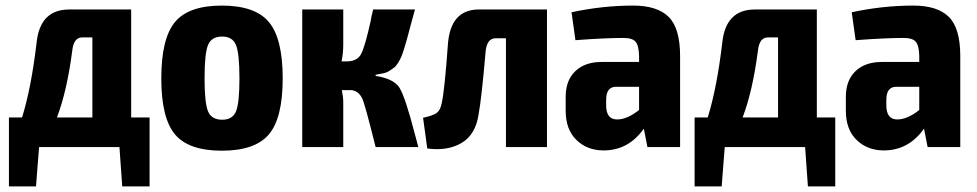

<svg xmlns="http://www.w3.org/2000/svg" viewBox="-20 -527 3501 688"><path d="M516 -106V141H418L408 0H120L109 141H12V-106H59Q92 -212 111 -373Q123 -493 228 -493H450V-106ZM311 -106V-393H275Q244 -393 239 -346Q220 -200 184 -106Z M993 -246Q993 -104 943.5 -45.5Q894 13 775 13Q656 13 607 -45.5Q558 -104 558 -246Q558 -389 607 -448Q656 -507 775 -507Q894 -507 943.5 -448Q993 -389 993 -246ZM776 -396Q738 -396 725.5 -366Q713 -336 713 -246Q713 -158 725.5 -128Q738 -98 776 -98Q813 -98 825.5 -127.5Q838 -157 838 -246Q838 -336 825.5 -366Q813 -396 776 -396Z M1326 -259V-255Q1391 -245 1411.5 -212.5Q1432 -180 1467 -45Q1475 -16 1479 0H1326Q1288 -152 1279 -172Q1266 -201 1240 -204Q1237 -204 1232 -204H1205Q1210 -179 1210 -162V0H1063V-493H1210V-367Q1210 -337 1204 -307H1222Q1260 -307 1274 -333.5Q1288 -360 1309 -455Q1310 -463 1311 -467.5Q1312 -472 1314 -479.5Q1316 -487 1317 -493H1467Q1460 -468 1451.5 -436.5Q1443 -405 1439 -389.5Q1435 -374 1428.5 -353.5Q1422 -333 1418 -323.5Q1414 -314 1406.5 -302Q1399 -290 1392.5 -285Q1386 -280 1376 -273.5Q1366 -267 1354 -264.5Q1342 -262 1326 -259Z M1940 -493V0H1793V-390H1757Q1724 -390 1720 -341Q1706 -178 1695 -117Q1684 -44 1633.5 -14.5Q1583 15 1511 5L1496 -105Q1529 -112 1543.5 -121.5Q1558 -131 1563 -158Q1573 -202 1585 -368Q1594 -493 1696 -493Z M2249 -507Q2335 -507 2376 -466.5Q2417 -426 2417 -326V0H2300L2287 -66Q2232 12 2143 12Q2084 12 2045.5 -25.5Q2007 -63 2007 -130V-180Q2007 -239 2041.5 -272Q2076 -305 2136 -305H2270V-327Q2269 -364 2257.5 -377.5Q2246 -391 2214 -391Q2148 -391 2042 -383L2028 -483Q2139 -507 2249 -507ZM2191 -99Q2228 -99 2270 -133V-216H2186Q2152 -215 2152 -169V-150Q2152 -99 2191 -99Z M2973 -106V141H2875L2865 0H2577L2566 141H2469V-106H2516Q2549 -212 2568 -373Q2580 -493 2685 -493H2907V-106ZM2768 -106V-393H2732Q2701 -393 2696 -346Q2677 -200 2641 -106Z M3253 -507Q3339 -507 3380 -466.5Q3421 -426 3421 -326V0H3304L3291 -66Q3236 12 3147 12Q3088 12 3049.5 -25.5Q3011 -63 3011 -130V-180Q3011 -239 3045.5 -272Q3080 -305 3140 -305H3274V-327Q3273 -364 3261.5 -377.5Q3250 -391 3218 -391Q3152 -391 3046 -383L3032 -483Q3143 -507 3253 -507ZM3195 -99Q3232 -99 3274 -133V-216H3190Q3156 -215 3156 -169V-150Q3156 -99 3195 -99Z"/></svg>

Font: exo2condensed_b
Style: Bold
Weight: 700
Width: 3
Designer: Natanael Gama
Version: Version 1.001;PS 001.001;hotconv 1.0.70;makeotf.lib2.5.58329